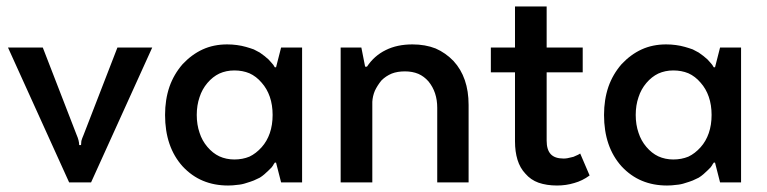

<svg xmlns="http://www.w3.org/2000/svg" viewBox="-20 -568 2389 598"><path d="M454.1 -419.9Q426.8 -419.9 345.7 -419.9Q319.3 -351.6 240.2 -147.5Q235.4 -136.7 233.4 -128.9Q232.4 -121.1 232.4 -116.2Q230.5 -116.2 226.6 -116.2Q226.6 -123 224.6 -130.9Q222.7 -138.7 218.8 -147.5Q183.6 -238.3 113.3 -419.9Q85.9 -419.9 4.9 -419.9Q52.7 -315.4 195.3 0Q211.9 0 263.7 0Q311.5 -105.5 454.1 -419.9Z M835.9 -358.4Q835 -360.4 831.1 -366.2Q829.1 -369.1 825.2 -373Q821.3 -377.9 816.4 -382.8Q809.6 -388.7 803.7 -393.6Q796.9 -398.4 789.1 -404.3Q780.3 -409.2 770.5 -414.1Q759.8 -418 746.1 -421.9Q732.4 -425.8 717.8 -427.7Q703.1 -429.7 687.5 -429.7Q645.5 -429.7 611.3 -414.1Q577.1 -398.4 548.8 -368.2Q521.5 -336.9 507.8 -297.9Q494.1 -257.8 494.1 -210Q494.1 -160.2 507.8 -120.1Q521.5 -80.1 548.8 -49.8Q577.1 -19.5 612.3 -4.9Q647.5 9.8 690.4 9.8Q705.1 9.8 718.8 7.8Q733.4 6.8 747.1 2Q760.7 -2 770.5 -5.9Q781.2 -10.7 789.1 -14.6Q796.9 -19.5 803.7 -25.4Q809.6 -31.2 816.4 -37.1Q822.3 -43 826.2 -46.9Q829.1 -50.8 831.1 -53.7Q832 -56.6 834 -58.6Q835 -60.5 835.9 -61.5Q836.9 -61.5 839.8 -61.5Q843.8 -46.9 855.5 0Q871.1 0 920.9 0Q920.9 -105.5 920.9 -419.9Q904.3 -419.9 855.5 -419.9Q851.6 -404.3 839.8 -358.4Q838.9 -358.4 835.9 -358.4ZM829.1 -210Q829.1 -178.7 820.3 -153.3Q811.5 -127.9 794.9 -109.4Q777.3 -89.8 756.8 -80.1Q735.4 -71.3 710 -71.3Q684.6 -71.3 663.1 -81.1Q642.6 -90.8 626 -110.4Q609.4 -129.9 601.6 -154.3Q592.8 -179.7 592.8 -210Q592.8 -240.2 601.6 -265.6Q609.4 -290 626 -309.6Q642.6 -329.1 663.1 -338.9Q684.6 -348.6 710 -348.6Q735.4 -348.6 756.8 -339.8Q778.3 -330.1 794.9 -310.5Q811.5 -292 820.3 -266.6Q829.1 -241.2 829.1 -210Z M1041 0Q1066.4 0 1139.6 0Q1139.6 -62.5 1139.6 -251Q1140.6 -268.6 1147.5 -285.2Q1155.3 -301.8 1168 -317.4Q1181.6 -331.1 1200.2 -338.9Q1217.8 -345.7 1241.2 -345.7Q1264.6 -345.7 1283.2 -337.9Q1300.8 -330.1 1314.5 -314.5Q1328.1 -297.9 1335 -277.3Q1341.8 -256.8 1341.8 -232.4Q1341.8 -154.3 1341.8 0Q1366.2 0 1439.5 0Q1439.5 -60.5 1439.5 -241.2Q1439.5 -284.2 1427.7 -318.4Q1416 -352.5 1392.6 -377.9Q1368.2 -403.3 1336.9 -417Q1304.7 -429.7 1264.6 -429.7Q1216.8 -429.7 1181.6 -412.1Q1145.5 -394.5 1123 -360.4Q1121.1 -360.4 1117.2 -360.4Q1114.3 -375 1105.5 -419.9Q1089.8 -419.9 1041 -419.9Q1041 -407.2 1041 -367.2Q1041 -275.4 1041 0Z M1508.8 -419.9Q1508.8 -418 1508.8 -410.2Q1508.8 -393.6 1508.8 -342.8Q1528.3 -342.8 1584 -342.8Q1584 -289.1 1584 -127.9Q1584 -95.7 1591.8 -70.3Q1599.6 -44.9 1616.2 -27.3Q1632.8 -7.8 1657.2 1Q1682.6 9.8 1714.8 9.8Q1743.2 9.8 1768.6 2Q1793.9 -4.9 1816.4 -21.5Q1806.6 -43.9 1787.1 -89.8Q1785.2 -88.9 1780.3 -85.9Q1776.4 -84 1771.5 -82Q1766.6 -79.1 1759.8 -78.1Q1752.9 -76.2 1747.1 -75.2Q1741.2 -74.2 1735.4 -74.2Q1708 -74.2 1695.3 -87.9Q1682.6 -101.6 1682.6 -129.9Q1682.6 -201.2 1682.6 -342.8Q1710 -342.8 1794.9 -342.8Q1794.9 -362.3 1794.9 -419.9Q1766.6 -419.9 1682.6 -419.9Q1682.6 -452.1 1682.6 -547.9Q1657.2 -547.9 1584 -547.9Q1584 -515.6 1584 -419.9Q1565.4 -419.9 1508.8 -419.9Z M2203.1 -358.4Q2202.1 -360.4 2198.2 -366.2Q2196.3 -369.1 2192.4 -373Q2188.5 -377.9 2183.6 -382.8Q2176.8 -388.7 2170.9 -393.6Q2164.1 -398.4 2156.2 -404.3Q2147.5 -409.2 2137.7 -414.1Q2127 -418 2113.3 -421.9Q2099.6 -425.8 2085 -427.7Q2070.3 -429.7 2054.7 -429.7Q2012.7 -429.7 1978.5 -414.1Q1944.3 -398.4 1916 -368.2Q1888.7 -336.9 1875 -297.9Q1861.3 -257.8 1861.3 -210Q1861.3 -160.2 1875 -120.1Q1888.7 -80.1 1916 -49.8Q1944.3 -19.5 1979.5 -4.9Q2014.6 9.8 2057.6 9.8Q2072.3 9.8 2085.9 7.8Q2100.6 6.8 2114.3 2Q2127.9 -2 2137.7 -5.9Q2148.4 -10.7 2156.2 -14.6Q2164.1 -19.5 2170.9 -25.4Q2176.8 -31.2 2183.6 -37.1Q2189.5 -43 2193.4 -46.9Q2196.3 -50.8 2198.2 -53.7Q2199.2 -56.6 2201.2 -58.6Q2202.1 -60.5 2203.1 -61.5Q2204.1 -61.5 2207 -61.5Q2210.9 -46.9 2222.7 0Q2238.3 0 2288.1 0Q2288.1 -105.5 2288.1 -419.9Q2271.5 -419.9 2222.7 -419.9Q2218.8 -404.3 2207 -358.4Q2206.1 -358.4 2203.1 -358.4ZM2196.3 -210Q2196.3 -178.7 2187.5 -153.3Q2178.7 -127.9 2162.1 -109.4Q2144.5 -89.8 2124 -80.1Q2102.5 -71.3 2077.1 -71.3Q2051.8 -71.3 2030.3 -81.1Q2009.8 -90.8 1993.2 -110.4Q1976.6 -129.9 1968.8 -154.3Q1960 -179.7 1960 -210Q1960 -240.2 1968.8 -265.6Q1976.6 -290 1993.2 -309.6Q2009.8 -329.1 2030.3 -338.9Q2051.8 -348.6 2077.1 -348.6Q2102.5 -348.6 2124 -339.8Q2145.5 -330.1 2162.1 -310.5Q2178.7 -292 2187.5 -266.6Q2196.3 -241.2 2196.3 -210Z"/></svg>

Font: TextaAlt
Style: Bold
Weight: 400
Designer: Daniel Hernandez & Miguel Hernandez
Version: Version 1.005;com.myfonts.easy.latinotype.texta.alt-bold.wfk